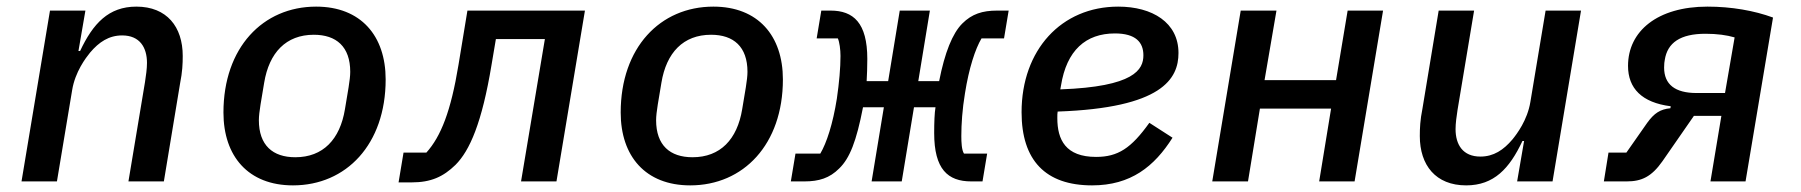

<svg xmlns="http://www.w3.org/2000/svg" viewBox="-20 -548 5440 580"><path d="M152 0 198 -276C207 -331 239 -373 252 -389C279 -421 309 -441 349 -441C402 -441 424 -405 424 -358C424 -341 421 -319 418 -300L368 0H475L524 -296C531 -331 532 -355 532 -379C532 -467 484 -528 392 -528C308 -528 261 -477 222 -394H217L238 -516H131L45 0Z M865 12C1026 12 1145 -112 1145 -308C1145 -440 1070 -528 935 -528C774 -528 655 -404 655 -208C655 -76 730 12 865 12ZM872 -73C804 -73 762 -109 762 -185C762 -197 764 -213 767 -232L778 -298C793 -389 844 -443 928 -443C996 -443 1038 -407 1038 -331C1038 -319 1036 -303 1033 -284L1022 -218C1007 -127 956 -73 872 -73Z M1184 3H1223C1282 3 1319 -14 1356 -50C1399 -93 1436 -177 1465 -353L1478 -430H1626L1554 0H1661L1747 -516H1392L1365 -352C1342 -212 1312 -136 1268 -87H1199Z M2065 12C2226 12 2345 -112 2345 -308C2345 -440 2270 -528 2135 -528C1974 -528 1855 -404 1855 -208C1855 -76 1930 12 2065 12ZM2072 -73C2004 -73 1962 -109 1962 -185C1962 -197 1964 -213 1967 -232L1978 -298C1993 -389 2044 -443 2128 -443C2196 -443 2238 -407 2238 -331C2238 -319 2236 -303 2233 -284L2222 -218C2207 -127 2156 -73 2072 -73Z M2369 0H2410C2454 0 2486 -10 2515 -39C2547 -70 2567 -121 2587 -224H2650L2613 0H2704L2741 -224H2806C2803 -207 2802 -177 2802 -146C2802 -37 2843 0 2914 0H2948L2962 -84H2892C2885 -95 2884 -118 2884 -137C2884 -173 2887 -218 2895 -266C2907 -342 2926 -400 2945 -432H3013L3027 -516H2992C2948 -516 2916 -506 2887 -477C2857 -447 2834 -389 2817 -303H2754L2789 -516H2698L2663 -303H2598C2599 -323 2600 -343 2600 -370C2600 -479 2558 -516 2489 -516H2461L2447 -432H2511C2516 -421 2519 -398 2519 -379C2519 -343 2515 -298 2508 -250C2496 -174 2477 -116 2458 -84H2383Z M3348 -447C3411 -447 3434 -420 3434 -381C3434 -338 3407 -286 3183 -278L3185 -289C3202 -396 3260 -447 3348 -447ZM3279 12C3396 12 3467 -45 3522 -132L3452 -177C3397 -100 3357 -74 3291 -74C3199 -74 3174 -126 3174 -191C3174 -200 3174 -206 3175 -211C3491 -222 3540 -310 3540 -388C3540 -480 3461 -528 3358 -528C3186 -528 3066 -397 3066 -209C3066 -64 3138 12 3279 12Z M3642 0H3750L3786 -220H4001L3965 0H4072L4158 -516H4051L4016 -306H3800L3836 -516H3728Z M4563 0H4670L4756 -516H4649L4603 -240C4594 -185 4562 -143 4549 -127C4522 -95 4492 -75 4452 -75C4399 -75 4377 -111 4377 -158C4377 -175 4380 -197 4383 -216L4433 -516H4326L4277 -220C4270 -185 4269 -161 4269 -137C4269 -49 4317 12 4409 12C4493 12 4540 -39 4579 -122H4584Z M5105 -267C5040 -267 5007 -293 5007 -344C5007 -355 5008 -362 5009 -367C5017 -419 5056 -446 5132 -446C5167 -446 5196 -442 5220 -435L5191 -267ZM4825 0H4894C4939 0 4969 -14 5002 -61L5097 -198H5180L5147 0H5253L5336 -495C5279 -516 5210 -528 5138 -528C4987 -528 4898 -454 4898 -349C4898 -281 4940 -238 5027 -227L5026 -221C4995 -218 4977 -206 4956 -177L4893 -87H4839Z"/></svg>

Font: IBM Mono Medium
Style: Italic
Weight: 500
Italic angle: -9°
Monospace: yes
Designer: Mike Abbink, Paul van der Laan, Pieter van Rosmalen
Foundry: Bold Monday
Version: Version 2.3